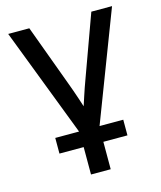

<svg xmlns="http://www.w3.org/2000/svg" viewBox="-109 -595 737 879"><g transform="rotate(-15 259.5 -156.0)"><path d="M215.8 12.7 13.2 -515.6H113.3L220.2 -225.6Q234.4 -187.5 247.3 -148.9Q260.3 -110.4 272.5 -71.8H250Q262.7 -110.4 275.1 -148.9Q287.6 -187.5 301.8 -225.6L407.2 -515.6H505.4L303.2 12.7ZM212.9 204.1V-3.4H306.2V204.1ZM98.1 74.2V0H420.4V74.2Z"/></g></svg>

Font: Inter Cardless Display
Style: Regular
Weight: 400
Designer: Rasmus Andersson
Foundry: rsms
Version: Version 4.001;git-9221beed3